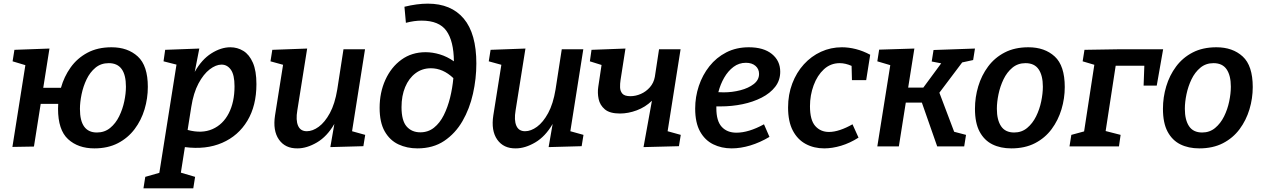

<svg xmlns="http://www.w3.org/2000/svg" viewBox="-20 -802 6917 1052"><path d="M48 3 119 -445 49 -466 59 -529 251 -536 217 -321H314Q331 -382 367 -432.5Q403 -483 459 -513Q515 -543 591 -543Q680 -543 735 -492.5Q790 -442 790 -326Q790 -263 772 -203Q754 -143 717.5 -94.5Q681 -46 626 -17.5Q571 11 497 11Q408 11 353 -39.5Q298 -90 298 -206Q298 -220 299 -233H203L166 1ZM576 -456Q533 -456 503 -431Q473 -406 454.5 -367.5Q436 -329 427 -285.5Q418 -242 418 -205Q418 -76 511 -76Q553 -76 583.5 -101Q614 -126 633 -165Q652 -204 661 -247Q670 -290 670 -327Q670 -456 576 -456Z M766 230 776 167 853 145 947 -448 876 -466 885 -529 1072 -536 1047 -408Q1085 -476 1138 -509.5Q1191 -543 1242 -543Q1281 -543 1313.5 -523Q1346 -503 1365.5 -458.5Q1385 -414 1385 -341Q1385 -223 1335.5 -140.5Q1286 -58 1197.5 -19.5Q1109 19 993 4L971 144L1049 167L1039 230ZM1028 -216 1008 -90Q1086 -69 1144 -94.5Q1202 -120 1233.5 -181.5Q1265 -243 1265 -329Q1265 -392 1245 -420Q1225 -448 1194 -448Q1163 -448 1129 -422Q1095 -396 1067.5 -344.5Q1040 -293 1028 -216Z M1610 11Q1543 12 1508.5 -37Q1474 -86 1487 -170L1531 -447L1462 -466L1472 -529L1663 -536L1609 -197Q1600 -144 1613 -113.5Q1626 -83 1661 -83Q1693 -83 1726.5 -107.5Q1760 -132 1787.5 -182.5Q1815 -233 1828 -312L1862 -532H1980L1909 -83L1981 -63L1971 -1L1790 4L1812 -123Q1772 -54 1716.5 -21.5Q1661 11 1610 11Z M2267 11Q2210 11 2163 -11Q2116 -33 2088 -82Q2060 -131 2060 -211Q2060 -295 2091.5 -364.5Q2123 -434 2179.5 -475Q2236 -516 2312 -516Q2350 -516 2390 -504Q2430 -492 2467 -466Q2466 -577 2426 -633Q2386 -689 2290 -689Q2250 -689 2204 -677L2196 -765Q2265 -782 2324 -782Q2452 -782 2521 -700Q2590 -618 2590 -454Q2590 -371 2571.5 -288.5Q2553 -206 2514 -138.5Q2475 -71 2414 -30Q2353 11 2267 11ZM2180 -215Q2180 -141 2208 -109Q2236 -77 2283 -77Q2326 -77 2358 -102.5Q2390 -128 2411.5 -171Q2433 -214 2446 -266.5Q2459 -319 2464 -374Q2407 -428 2341 -428Q2293 -428 2256.5 -400.5Q2220 -373 2200 -325Q2180 -277 2180 -215Z M2806 11Q2739 12 2704.5 -37Q2670 -86 2683 -170L2727 -447L2658 -466L2668 -529L2859 -536L2805 -197Q2796 -144 2809 -113.5Q2822 -83 2857 -83Q2889 -83 2922.5 -107.5Q2956 -132 2983.5 -182.5Q3011 -233 3024 -312L3058 -532H3176L3105 -83L3177 -63L3167 -1L2986 4L3008 -123Q2968 -54 2912.5 -21.5Q2857 11 2806 11Z M3506 4 3552 -250Q3516 -215 3469 -197.5Q3422 -180 3377 -180Q3321 -180 3294 -203Q3267 -226 3260 -259.5Q3253 -293 3258 -326L3276 -446L3212 -466L3221 -529L3407 -536L3380 -363Q3377 -344 3377.5 -323.5Q3378 -303 3390 -289Q3402 -275 3434 -275Q3463 -275 3491.5 -287.5Q3520 -300 3541 -324Q3562 -348 3568 -381L3591 -532H3709L3638 -83L3710 -63L3700 -1Z M3989 11Q3933 11 3887.5 -11.5Q3842 -34 3815.5 -82Q3789 -130 3789 -207Q3789 -271 3809 -331Q3829 -391 3867 -439Q3905 -487 3959.5 -515Q4014 -543 4083 -543Q4164 -543 4209.5 -506Q4255 -469 4255 -409Q4255 -362 4227.5 -326.5Q4200 -291 4153 -267Q4106 -243 4048 -231Q3990 -219 3928 -219Q3914 -219 3905 -219Q3905 -215 3905 -209Q3905 -139 3934.5 -107Q3964 -75 4015 -75Q4082 -75 4166 -121L4196 -52Q4144 -21 4091 -5Q4038 11 3989 11ZM4067 -458Q4029 -458 3999 -435.5Q3969 -413 3948 -376.5Q3927 -340 3916 -297Q3930 -296 3945 -296Q3992 -296 4036.5 -307.5Q4081 -319 4110 -341.5Q4139 -364 4139 -397Q4139 -424 4119.5 -441Q4100 -458 4067 -458Z M4496 11Q4440 11 4395 -13Q4350 -37 4324 -86.5Q4298 -136 4298 -213Q4298 -284 4321 -344.5Q4344 -405 4384.5 -449.5Q4425 -494 4478.5 -518.5Q4532 -543 4593 -543Q4630 -543 4669.5 -533Q4709 -523 4748 -502L4726 -363H4648L4646 -441Q4612 -456 4581 -456Q4531 -456 4494.5 -422.5Q4458 -389 4438 -334.5Q4418 -280 4418 -220Q4418 -144 4447 -111.5Q4476 -79 4522 -79Q4550 -79 4583 -90Q4616 -101 4651 -121L4684 -48Q4637 -18 4588.5 -3.5Q4540 11 4496 11Z M4787 0 4858 -445 4787 -466 4797 -530 4990 -536 4956 -322H5039L5137 -455L5085 -465L5095 -528L5322 -536L5312 -473L5252 -460L5127 -294L5208 -80L5273 -63L5263 0H5115L5031 -240H4943L4905 0Z M5615 -543Q5704 -543 5759 -492.5Q5814 -442 5814 -325Q5814 -263 5796 -203Q5778 -143 5742 -94.5Q5706 -46 5651 -17.5Q5596 11 5521 11Q5462 11 5417.5 -11Q5373 -33 5347.5 -80.5Q5322 -128 5322 -206Q5322 -269 5340 -329Q5358 -389 5394 -437.5Q5430 -486 5485 -514.5Q5540 -543 5615 -543ZM5599 -456Q5557 -456 5527 -431Q5497 -406 5478.5 -367.5Q5460 -329 5451 -286Q5442 -243 5442 -206Q5442 -145 5465 -110.5Q5488 -76 5537 -76Q5578 -76 5608 -101Q5638 -126 5657 -164.5Q5676 -203 5685 -246.5Q5694 -290 5694 -327Q5694 -388 5671 -422Q5648 -456 5599 -456Z M6120 -63 6111 0H5840L5850 -63L5920 -82L5976 -447L5912 -466L5922 -529L6108 -532H6353L6318 -333H6246L6250 -442H6093L6038 -84Z M6645 -543Q6734 -543 6789 -492.5Q6844 -442 6844 -325Q6844 -263 6826 -203Q6808 -143 6772 -94.5Q6736 -46 6681 -17.5Q6626 11 6551 11Q6492 11 6447.5 -11Q6403 -33 6377.5 -80.5Q6352 -128 6352 -206Q6352 -269 6370 -329Q6388 -389 6424 -437.5Q6460 -486 6515 -514.5Q6570 -543 6645 -543ZM6629 -456Q6587 -456 6557 -431Q6527 -406 6508.5 -367.5Q6490 -329 6481 -286Q6472 -243 6472 -206Q6472 -145 6495 -110.5Q6518 -76 6567 -76Q6608 -76 6638 -101Q6668 -126 6687 -164.5Q6706 -203 6715 -246.5Q6724 -290 6724 -327Q6724 -388 6701 -422Q6678 -456 6629 -456Z"/></svg>

Font: Bitter SemiBold
Style: Italic
Weight: 600
Italic angle: -9°
Designer: Sol Matas, and Bitter project Authors
Foundry: Sol Matas
Version: Version 2.001